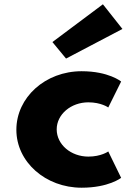

<svg xmlns="http://www.w3.org/2000/svg" viewBox="-20 -860 647 895"><path d="M224.3 -664 287.9 -587 550.7 -725 459.7 -840ZM391.9 -383C451.7 -383 484.7 -359 484.7 -359L544.7 -480C544.7 -480 486.7 -528 360.5 -528C191.3 -528 56.3 -406 56.3 -255C56.3 -105 192.3 15 360.5 15C486.7 15 544.7 -31 544.7 -31L484.7 -154C484.7 -154 451.7 -130 391.9 -130C310.9 -130 244.3 -186 244.3 -257C244.3 -327 310.9 -383 391.9 -383Z"/></svg>

Font: Hussar
Style: BdSuprExt
Weight: 700
Foundry: Cannot Into Space Fonts
Version: Version 2.00